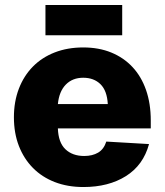

<svg xmlns="http://www.w3.org/2000/svg" viewBox="-20 -741 663 773"><path d="M316 12Q252 12 200.5 -8Q149 -28 112.5 -65Q76 -102 56 -153.5Q36 -205 36 -269Q36 -332 56 -384Q76 -436 112.5 -473Q149 -510 200.5 -530Q252 -550 315 -550Q378 -550 428 -529.5Q478 -509 513.5 -471Q549 -433 568 -378.5Q587 -324 587 -256V-224H213Q215 -167 243.5 -140Q272 -113 319 -113Q352 -113 375 -126.5Q398 -140 408 -171L580 -161Q557 -76 487 -32Q417 12 316 12ZM414 -322Q411 -376 384.5 -402Q358 -428 315 -428Q272 -428 245 -400.5Q218 -373 213 -322ZM163 -599V-721H472V-599Z"/></svg>

Font: Geist ExtBd
Style: Regular
Weight: 400
Designer: Basement.studio, Andrés Briganti, Mateo Zaragoza
Foundry: Basement.studio, Vercel, Andrés Briganti, Guido Ferreyra, Mateo Zaragoza
Version: Version 1.401